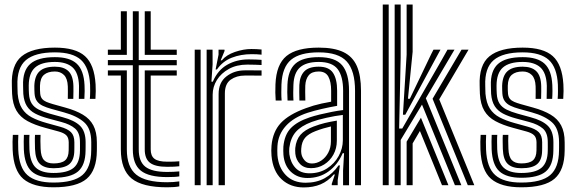

<svg xmlns="http://www.w3.org/2000/svg" viewBox="-20 -820 2549 850"><path d="M216.8 9.2Q126.8 9.2 83.2 -28.1Q39.8 -65.5 36 -156.8Q35.2 -174.8 35.5 -192.2Q35.8 -209.8 36.8 -223H61.2Q60.5 -212.2 60.2 -192.8Q60 -173.2 60.8 -157.8Q64.2 -78 101.4 -44.9Q138.5 -11.8 216.8 -11.8Q306 -11.8 344.6 -44.8Q383.2 -77.8 383.8 -153.2Q384 -160.8 384 -166.6Q384 -172.5 384 -178.1Q384 -183.8 384 -190.5Q384 -250.8 352.4 -278.8Q320.8 -306.8 263.2 -322.5L207.2 -338Q185.5 -344 169.4 -351.6Q153.2 -359.2 143.9 -371.9Q134.5 -384.5 133 -405.2Q132.8 -413.2 132.2 -422.2Q131.8 -431.2 132 -440.5Q133.5 -484.5 155.4 -504.6Q177.2 -524.8 223 -524.8Q262.8 -524.8 283.2 -504.8Q303.8 -484.8 305 -439.2Q305.2 -428.2 305.1 -415.6Q305 -403 304.5 -382.2H280.2Q280.5 -399 280.5 -415.8Q280.5 -432.5 280.2 -438Q278.8 -472.8 263.1 -488.1Q247.5 -503.5 223 -503.5Q192 -503.5 174.9 -488.9Q157.8 -474.2 157 -440.5Q156.8 -430.8 157 -422.6Q157.2 -414.5 158 -405.2Q159.5 -390.8 166.4 -382.5Q173.2 -374.2 185.2 -369.1Q197.2 -364 213.8 -359.2L269 -343.8Q315.5 -331 346.6 -312.5Q377.8 -294 393.2 -264.8Q408.8 -235.5 408.8 -190.5Q408.8 -183.5 408.9 -177.6Q409 -171.8 408.9 -166Q408.8 -160.2 408.8 -153.2Q408.2 -66.8 364 -28.8Q319.8 9.2 216.8 9.2ZM216.8 -33Q151.2 -33 119.9 -61.5Q88.5 -90 85.5 -159Q85 -173 85 -192.5Q85 -212 85.8 -223H110.5Q109.5 -212.2 109.6 -192.5Q109.8 -172.8 110.2 -160Q112.8 -102.2 138.1 -78.2Q163.5 -54.2 216.8 -54.2Q279 -54.2 306.2 -77.2Q333.5 -100.2 334 -153.5Q334.2 -163.5 334.1 -172Q334 -180.5 334 -190.5Q334 -232 312.5 -250.8Q291 -269.5 251.5 -280L193.8 -295.5Q159.5 -304.8 135.8 -317.2Q112 -329.8 99 -350.4Q86 -371 83.2 -404.2Q82.5 -414 82.6 -423.2Q82.8 -432.5 82.2 -440.8Q79.8 -506.2 113.4 -536.6Q147 -567 223 -567Q288.5 -567 319.8 -538Q351 -509 354.2 -443.5Q354.8 -434.5 354.8 -416.9Q354.8 -399.2 353.5 -382.2H329Q329.2 -399.2 329.6 -416.2Q330 -433.2 329.8 -440.2Q328 -497.2 301.4 -521.5Q274.8 -545.8 223 -545.8Q163.5 -545.8 135.5 -521.2Q107.5 -496.8 107.2 -440.8Q107 -431.8 107.4 -422.4Q107.8 -413 108.2 -405.2Q109.8 -378 120.6 -361.4Q131.5 -344.8 151.8 -334.8Q172 -324.8 200.5 -316.8L257.2 -301.2Q310.5 -287 334.8 -262.6Q359 -238.2 359 -190.5Q359 -182 359 -172.9Q359 -163.8 358.8 -153.2Q358.2 -89 325.5 -61Q292.8 -33 216.8 -33ZM216.8 -75.2Q177 -75.2 156.9 -94.2Q136.8 -113.2 135 -160.8Q134.8 -171.5 134.4 -191.4Q134 -211.2 135 -223H159.5Q158.8 -211.8 158.9 -196.4Q159 -181 159.8 -161.8Q161 -126 174.9 -111.2Q188.8 -96.5 216.8 -96.5Q252.2 -96.5 267.9 -109.8Q283.5 -123 284 -153.5Q284.2 -163.5 284.2 -172.4Q284.2 -181.2 284.2 -190.5Q283.8 -211.2 273.2 -221.4Q262.8 -231.5 240 -237.8L180.5 -254Q133.8 -266.5 101.9 -283.9Q70 -301.2 53 -329.9Q36 -358.5 33.5 -405Q33 -415 32.9 -423.6Q32.8 -432.2 32.5 -441Q28.8 -532 75.6 -570.6Q122.5 -609.2 223 -609.2Q314.5 -609.2 356.2 -571.5Q398 -533.8 403.2 -446.2Q404 -434 403.9 -416.9Q403.8 -399.8 402.5 -382.2H377.8Q379.2 -399 379.2 -416.5Q379.2 -434 378.8 -445Q375 -521.5 338.4 -554.9Q301.8 -588.2 223 -588.2Q135 -588.2 94.6 -553.8Q54.2 -519.2 57.2 -440.8Q57.8 -432 57.6 -423.4Q57.5 -414.8 58.2 -405Q62 -363.8 77.6 -339.4Q93.2 -315 120.6 -300.5Q148 -286 187.2 -275.2L245.8 -259Q279.2 -249.8 294.2 -234.9Q309.2 -220 309.2 -190.5Q309.2 -183.8 309.2 -178.1Q309.2 -172.5 309.2 -166.6Q309.2 -160.8 309 -153.2Q308.5 -112 287.2 -93.6Q266 -75.2 216.8 -75.2Z M720.2 -36Q638.8 -36 603.4 -64.5Q568 -93 568 -158.5V-531.2H457.5V-554.2H568V-770H594.2V-554.2H762.5V-531.2H594.2V-158.5Q594.2 -105 623.5 -81.9Q652.8 -58.8 720.2 -58.8Q735 -58.8 747.9 -59.4Q760.8 -60 773.8 -61.2V-39.2Q764.2 -37.5 751.5 -36.8Q738.8 -36 720.2 -36ZM720.2 9.2Q610.2 9.2 562.6 -29.8Q515 -68.8 515 -158.5V-485.5H457.5V-508.2H541.5V-158.5Q541.5 -80.8 583 -47Q624.5 -13.2 720.2 -13.2Q734.8 -13.2 747.5 -14.2Q760.2 -15.2 773.8 -17V5Q753.8 9.2 720.2 9.2ZM720.2 -81.5Q667 -81.5 643.9 -99.4Q620.8 -117.2 620.8 -158.5V-508.2H762.5V-485.5H647.2V-158.5Q647.2 -129.2 664.2 -116.8Q681.2 -104.2 720.2 -104.2Q737 -104.2 750.2 -104.5Q763.5 -104.8 773.8 -106V-84Q763.8 -82.8 750.5 -82.1Q737.2 -81.5 720.2 -81.5ZM457.5 -577V-600H515V-770H541.5V-577ZM620.8 -577V-770H647.2V-600H762.5V-577Z M894.8 0V-600H921L921.2 -535L916 -458.5H922.2Q944.2 -509.8 986 -533.4Q1027.8 -557 1080.5 -557Q1094 -557 1113 -556.4Q1132 -555.8 1138 -555V-532.2Q1130 -532.8 1110 -533.4Q1090 -534 1075 -534Q1028 -534 993.5 -515Q959 -496 940.2 -465.8Q921.5 -435.5 921.5 -401.2V0ZM842 0V-600H868.2V0ZM947.8 0V-403.5Q947.8 -455 982.4 -481.8Q1017 -508.5 1063.2 -508.5Q1080.5 -508.5 1101.6 -508.5Q1122.8 -508.5 1138 -508.2V-485.2Q1123 -485.5 1101 -485.5Q1079 -485.5 1063.2 -485.5Q1027.5 -485.5 1001.5 -467.4Q975.5 -449.2 975.5 -406.2V0ZM934.5 -512.5 947.5 -578V-600H973.8L974.2 -594.5L957 -552.8H962Q982 -577 1019.9 -590Q1057.8 -603 1093 -603Q1101.2 -603 1115.2 -602.5Q1129.2 -602 1138 -600.8V-578Q1130.8 -579 1117.8 -579.6Q1104.8 -580.2 1094.5 -580.2Q1046 -580.2 1005.9 -564.5Q965.8 -548.8 940.5 -512.5Z M1551.8 0V-418.2Q1551.8 -507 1515.2 -547.6Q1478.8 -588.2 1391 -588.2Q1308 -588.2 1268.6 -555.5Q1229.2 -522.8 1226 -446Q1225.5 -428.8 1225.4 -410.9Q1225.2 -393 1226.8 -374.8H1200.5Q1199 -394.2 1198.9 -410.2Q1198.8 -426.2 1199.5 -447Q1203 -534.8 1248.2 -572Q1293.5 -609.2 1391 -609.2Q1459.2 -609.2 1500.4 -589.4Q1541.5 -569.5 1559.9 -527.4Q1578.2 -485.2 1578.2 -418.2V0ZM1350.2 -52.8Q1394.2 -52.8 1427.5 -74.1Q1460.8 -95.5 1479.2 -129.1Q1497.8 -162.8 1497.8 -199V-311.2Q1465.2 -307.5 1425.4 -298.6Q1385.5 -289.8 1360 -280.2Q1312.8 -262.5 1289.6 -236.1Q1266.5 -209.8 1260.8 -165.5Q1260 -158.8 1260.2 -150.6Q1260.5 -142.5 1261 -137Q1266.2 -100 1288.4 -76.4Q1310.5 -52.8 1350.2 -52.8ZM1356.8 -75.5Q1326 -75.5 1308.1 -94.2Q1290.2 -113 1287.5 -139.2Q1286.8 -147 1286.8 -153.1Q1286.8 -159.2 1287.2 -165Q1291 -201 1310.1 -223.1Q1329.2 -245.2 1368.2 -259.8Q1394.8 -269.8 1418.4 -275.5Q1442 -281.2 1471.2 -286V-196.8Q1471.2 -163.2 1456.1 -135.6Q1441 -108 1415 -91.8Q1389 -75.5 1356.8 -75.5ZM1360.5 -96.2Q1383 -96.2 1402.2 -109.1Q1421.5 -122 1433.2 -144.2Q1445 -166.5 1445 -194.2V-260.2Q1428.8 -256.5 1411.9 -251.5Q1395 -246.5 1376.8 -239.5Q1345 -227.2 1330.4 -209.8Q1315.8 -192.2 1313.8 -163.5Q1313 -155.8 1313.2 -150.8Q1313.5 -145.8 1314 -141.2Q1315.8 -125.5 1327.8 -110.9Q1339.8 -96.2 1360.5 -96.2ZM1324.8 9.8Q1265.2 9.8 1226.6 -26.4Q1188 -62.5 1182 -130.5Q1181 -142.2 1181 -153.4Q1181 -164.5 1182 -175.2Q1187.5 -237.2 1223.2 -275.5Q1259 -313.8 1333.8 -341Q1351.5 -347.5 1367.8 -352.4Q1384 -357.2 1402.9 -361.4Q1421.8 -365.5 1446 -369.8V-418.5Q1446 -458.2 1433.6 -480.9Q1421.2 -503.5 1391 -503.5Q1360.8 -503.5 1346.9 -486.9Q1333 -470.2 1331.5 -441Q1331.2 -433.8 1331.1 -414.2Q1331 -394.8 1331.8 -374.8H1305.5Q1304.5 -397.2 1304.8 -414.5Q1305 -431.8 1305.2 -443.5Q1307 -482.8 1327 -503.8Q1347 -524.8 1391 -524.8Q1436 -524.8 1454.2 -497.5Q1472.5 -470.2 1472.5 -418.5V-351.5Q1439.8 -345.8 1405.4 -337.9Q1371 -330 1342.8 -321Q1279.8 -300.5 1245.5 -262.5Q1211.2 -224.5 1208.2 -173Q1207.8 -164.2 1207.6 -153.1Q1207.5 -142 1208.2 -132.8Q1213 -78 1245.6 -44.5Q1278.2 -11 1333 -11Q1381.2 -11 1417.5 -31.1Q1453.8 -51.2 1478.8 -87.8H1484.8L1475 -22.2V0H1449L1448.5 -5.5L1462.5 -47.5H1457.5Q1432.2 -17.8 1399.5 -4Q1366.8 9.8 1324.8 9.8ZM1498.8 0.2V-65.2L1503.2 -141.8H1497.2Q1475.2 -90.8 1434.8 -61.2Q1394.2 -31.8 1340.8 -32Q1296.8 -32 1267.8 -59.5Q1238.8 -87 1234.8 -134.8Q1234.2 -142.5 1234.1 -152.9Q1234 -163.2 1234.5 -170.8Q1239.2 -223.5 1267.6 -252.9Q1296 -282.2 1351.2 -300.5Q1369 -306.5 1394.9 -312.9Q1420.8 -319.2 1448.4 -324.6Q1476 -330 1499 -332.8V-418.2Q1499 -482.2 1474.8 -514Q1450.5 -545.8 1391 -545.8Q1335.8 -545.8 1308.4 -521.9Q1281 -498 1279 -444.2Q1278.5 -429.8 1278.2 -411.9Q1278 -394 1279.2 -374.8H1253Q1251.8 -394.8 1251.8 -412.5Q1251.8 -430.2 1252.5 -444.8Q1255 -509 1287.6 -538Q1320.2 -567 1391 -567Q1464.2 -567 1494.8 -530.9Q1525.2 -494.8 1525.2 -418.2V0.2Z M1727.2 0V-800H1753.8V-565.5L1747 -251H1760.8L1935.8 -555.2L1961 -600H1992L1865.2 -385L2022.5 0H1994L1848.2 -357L1753.8 -200.2V0ZM1780.2 0V-192.8L1843.5 -298.8L1965.2 0H1936.8L1839 -240.2L1806.8 -185.2V0ZM1674.5 0V-800H1700.8V0ZM2051 0 1895 -382.8 2023.2 -600H2054.2L1924.5 -380.2L2079.8 0ZM1763.8 -312 1780.2 -578.2V-800H1806.8V-590.8L1786 -383H1794.5L1890 -582.5L1899 -600H1930L1913.8 -570.2L1774.2 -312Z M2287.8 9.2Q2197.8 9.2 2154.2 -28.1Q2110.8 -65.5 2107 -156.8Q2106.2 -174.8 2106.5 -192.2Q2106.8 -209.8 2107.8 -223H2132.2Q2131.5 -212.2 2131.2 -192.8Q2131 -173.2 2131.8 -157.8Q2135.2 -78 2172.4 -44.9Q2209.5 -11.8 2287.8 -11.8Q2377 -11.8 2415.6 -44.8Q2454.2 -77.8 2454.8 -153.2Q2455 -160.8 2455 -166.6Q2455 -172.5 2455 -178.1Q2455 -183.8 2455 -190.5Q2455 -250.8 2423.4 -278.8Q2391.8 -306.8 2334.2 -322.5L2278.2 -338Q2256.5 -344 2240.4 -351.6Q2224.2 -359.2 2214.9 -371.9Q2205.5 -384.5 2204 -405.2Q2203.8 -413.2 2203.2 -422.2Q2202.8 -431.2 2203 -440.5Q2204.5 -484.5 2226.4 -504.6Q2248.2 -524.8 2294 -524.8Q2333.8 -524.8 2354.2 -504.8Q2374.8 -484.8 2376 -439.2Q2376.2 -428.2 2376.1 -415.6Q2376 -403 2375.5 -382.2H2351.2Q2351.5 -399 2351.5 -415.8Q2351.5 -432.5 2351.2 -438Q2349.8 -472.8 2334.1 -488.1Q2318.5 -503.5 2294 -503.5Q2263 -503.5 2245.9 -488.9Q2228.8 -474.2 2228 -440.5Q2227.8 -430.8 2228 -422.6Q2228.2 -414.5 2229 -405.2Q2230.5 -390.8 2237.4 -382.5Q2244.2 -374.2 2256.2 -369.1Q2268.2 -364 2284.8 -359.2L2340 -343.8Q2386.5 -331 2417.6 -312.5Q2448.8 -294 2464.2 -264.8Q2479.8 -235.5 2479.8 -190.5Q2479.8 -183.5 2479.9 -177.6Q2480 -171.8 2479.9 -166Q2479.8 -160.2 2479.8 -153.2Q2479.2 -66.8 2435 -28.8Q2390.8 9.2 2287.8 9.2ZM2287.8 -33Q2222.2 -33 2190.9 -61.5Q2159.5 -90 2156.5 -159Q2156 -173 2156 -192.5Q2156 -212 2156.8 -223H2181.5Q2180.5 -212.2 2180.6 -192.5Q2180.8 -172.8 2181.2 -160Q2183.8 -102.2 2209.1 -78.2Q2234.5 -54.2 2287.8 -54.2Q2350 -54.2 2377.2 -77.2Q2404.5 -100.2 2405 -153.5Q2405.2 -163.5 2405.1 -172Q2405 -180.5 2405 -190.5Q2405 -232 2383.5 -250.8Q2362 -269.5 2322.5 -280L2264.8 -295.5Q2230.5 -304.8 2206.8 -317.2Q2183 -329.8 2170 -350.4Q2157 -371 2154.2 -404.2Q2153.5 -414 2153.6 -423.2Q2153.8 -432.5 2153.2 -440.8Q2150.8 -506.2 2184.4 -536.6Q2218 -567 2294 -567Q2359.5 -567 2390.8 -538Q2422 -509 2425.2 -443.5Q2425.8 -434.5 2425.8 -416.9Q2425.8 -399.2 2424.5 -382.2H2400Q2400.2 -399.2 2400.6 -416.2Q2401 -433.2 2400.8 -440.2Q2399 -497.2 2372.4 -521.5Q2345.8 -545.8 2294 -545.8Q2234.5 -545.8 2206.5 -521.2Q2178.5 -496.8 2178.2 -440.8Q2178 -431.8 2178.4 -422.4Q2178.8 -413 2179.2 -405.2Q2180.8 -378 2191.6 -361.4Q2202.5 -344.8 2222.8 -334.8Q2243 -324.8 2271.5 -316.8L2328.2 -301.2Q2381.5 -287 2405.8 -262.6Q2430 -238.2 2430 -190.5Q2430 -182 2430 -172.9Q2430 -163.8 2429.8 -153.2Q2429.2 -89 2396.5 -61Q2363.8 -33 2287.8 -33ZM2287.8 -75.2Q2248 -75.2 2227.9 -94.2Q2207.8 -113.2 2206 -160.8Q2205.8 -171.5 2205.4 -191.4Q2205 -211.2 2206 -223H2230.5Q2229.8 -211.8 2229.9 -196.4Q2230 -181 2230.8 -161.8Q2232 -126 2245.9 -111.2Q2259.8 -96.5 2287.8 -96.5Q2323.2 -96.5 2338.9 -109.8Q2354.5 -123 2355 -153.5Q2355.2 -163.5 2355.2 -172.4Q2355.2 -181.2 2355.2 -190.5Q2354.8 -211.2 2344.2 -221.4Q2333.8 -231.5 2311 -237.8L2251.5 -254Q2204.8 -266.5 2172.9 -283.9Q2141 -301.2 2124 -329.9Q2107 -358.5 2104.5 -405Q2104 -415 2103.9 -423.6Q2103.8 -432.2 2103.5 -441Q2099.8 -532 2146.6 -570.6Q2193.5 -609.2 2294 -609.2Q2385.5 -609.2 2427.2 -571.5Q2469 -533.8 2474.2 -446.2Q2475 -434 2474.9 -416.9Q2474.8 -399.8 2473.5 -382.2H2448.8Q2450.2 -399 2450.2 -416.5Q2450.2 -434 2449.8 -445Q2446 -521.5 2409.4 -554.9Q2372.8 -588.2 2294 -588.2Q2206 -588.2 2165.6 -553.8Q2125.2 -519.2 2128.2 -440.8Q2128.8 -432 2128.6 -423.4Q2128.5 -414.8 2129.2 -405Q2133 -363.8 2148.6 -339.4Q2164.2 -315 2191.6 -300.5Q2219 -286 2258.2 -275.2L2316.8 -259Q2350.2 -249.8 2365.2 -234.9Q2380.2 -220 2380.2 -190.5Q2380.2 -183.8 2380.2 -178.1Q2380.2 -172.5 2380.2 -166.6Q2380.2 -160.8 2380 -153.2Q2379.5 -112 2358.2 -93.6Q2337 -75.2 2287.8 -75.2Z"/></svg>

Font: Big Shoulders Inline Text Thin ExtraBold
Style: Regular
Weight: 800
Version: Version 2.002